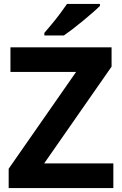

<svg xmlns="http://www.w3.org/2000/svg" viewBox="-20 -954 619 974"><path d="M555 0H24V-98L366 -589H33V-714H546V-616L204 -125H555ZM487 -934V-924Q473 -910 450 -890Q427 -870 400.5 -848Q374 -826 348.5 -806.5Q323 -787 304 -774H205V-787Q221 -806 242.5 -831.5Q264 -857 284.5 -884.5Q305 -912 320 -934Z"/></svg>

Font: BC Sans
Style: Bold
Weight: 700
Designer: Monotype Design Team
Province of B.C.
Foundry: Monotype Imaging Inc.
Version: Version 2.000;GOOG;noto-source:20170915:90ef993387c0